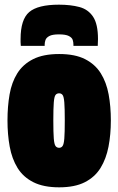

<svg xmlns="http://www.w3.org/2000/svg" viewBox="-20 -791 505 821"><path d="M12 -276Q12 -336 21 -387.5Q30 -439 54 -477.5Q78 -516 121.5 -538Q165 -560 233 -560Q301 -560 344 -538Q387 -516 411 -477.5Q435 -439 444.5 -387.5Q454 -336 454 -276Q454 -216 444 -164Q434 -112 410 -73Q386 -34 343 -12Q300 10 233 10Q166 10 122.5 -12Q79 -34 55 -73Q31 -112 21.5 -164Q12 -216 12 -276ZM208 -276Q208 -223 210 -198.5Q212 -174 217.5 -166.5Q223 -159 233 -159Q242 -159 247.5 -166.5Q253 -174 255 -198.5Q257 -223 257 -276Q257 -328 255 -353Q253 -378 247.5 -385Q242 -392 233 -392Q223 -392 217.5 -385Q212 -378 210 -353Q208 -328 208 -276ZM232 -771Q282 -771 319.5 -761Q357 -751 378 -719.5Q399 -688 399 -624Q399 -618 398.5 -610.5Q398 -603 398 -595H294Q294 -598 294 -600Q294 -610 291 -620Q288 -630 274.5 -637Q261 -644 232 -644Q204 -644 191 -637Q178 -630 174.5 -620Q171 -610 171 -600Q171 -598 171 -595H69Q68 -603 68 -610.5Q68 -618 68 -624Q68 -708 105 -739.5Q142 -771 232 -771Z"/></svg>

Font: Georama Condensed Black
Style: Regular
Weight: 900
Width: 3
Designer: Jean-Baptiste Levee
Foundry: Production Type
Version: Version 1.000